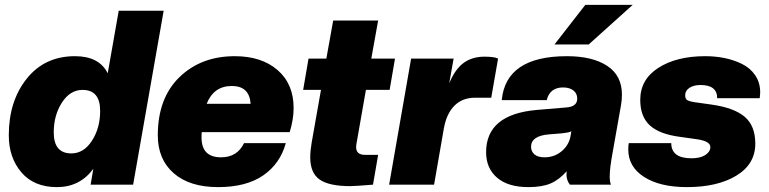

<svg xmlns="http://www.w3.org/2000/svg" viewBox="-20 -756 3148 786"><path d="M16 -202Q16 -342 89.5 -434Q163 -526 287 -526Q386 -526 421 -456L466 -712H650L525 0H351L362 -65Q307 10 213 10Q119 10 67.5 -50.5Q16 -111 16 -202ZM272 -128Q323 -128 356.5 -180Q390 -232 390 -302Q390 -388 318 -388Q267 -388 233.5 -336Q200 -284 200 -214Q200 -128 272 -128Z M873 10Q756 10 691 -47Q626 -104 626 -202Q626 -354 714.5 -440Q803 -526 941 -526Q1051 -526 1116.5 -469Q1182 -412 1182 -314Q1182 -268 1166 -215H806Q805 -207 805 -193Q805 -112 885 -112Q951 -112 979 -170H1150Q1127 -86 1057.5 -38Q988 10 873 10ZM929 -404Q855 -404 826 -331H1006Q1001 -404 929 -404Z M1414 6Q1327 6 1288.5 -21Q1250 -48 1250 -112Q1250 -138 1256 -173L1294 -388H1221L1243 -516H1316L1344 -672H1528L1500 -516H1597L1575 -388H1478L1439 -166Q1438 -161 1438 -153Q1438 -122 1475 -122H1528L1507 0Q1432 6 1414 6Z M1757 0H1573L1663 -516H1837L1819 -415Q1843 -473 1878 -498.5Q1913 -524 1963 -524Q2005 -524 2019 -516L1991 -356H1925Q1873 -356 1840.5 -323.5Q1808 -291 1797 -230Z M2143 10Q2060 10 2015 -28.5Q1970 -67 1970 -133Q1970 -288 2178 -306L2297 -316Q2343 -319 2343 -352Q2343 -374 2327 -386Q2311 -398 2285 -398Q2231 -398 2218 -346H2034Q2051 -526 2301 -526Q2405 -526 2465.5 -486.5Q2526 -447 2526 -369Q2526 -345 2522 -324L2488 -132Q2476 -68 2476 -33Q2476 -12 2481 0H2313Q2299 -18 2299 -42Q2299 -49 2300 -55Q2269 -20 2234 -5Q2199 10 2143 10ZM2209 -112Q2250 -112 2280 -137.5Q2310 -163 2316 -201L2319 -219Q2315 -214 2278 -210L2228 -206Q2154 -200 2154 -155Q2154 -136 2168 -124Q2182 -112 2209 -112ZM2390 -574H2250L2376 -736H2570Z M2792 10Q2682 10 2617 -31.5Q2552 -73 2552 -144Q2552 -161 2554 -170H2728Q2728 -108 2811 -108Q2847 -108 2867.5 -121.5Q2888 -135 2888 -154Q2888 -178 2833 -186L2762 -196Q2679 -207 2640 -243Q2601 -279 2601 -347Q2601 -431 2675.5 -478.5Q2750 -526 2867 -526Q2908 -526 2945.5 -518.5Q2983 -511 3017 -494.5Q3051 -478 3071.5 -448Q3092 -418 3092 -378Q3092 -370 3090 -354H2916Q2916 -408 2848 -408Q2820 -408 2802.5 -396.5Q2785 -385 2785 -366Q2785 -353 2791.5 -347.5Q2798 -342 2821 -338L2892 -328Q2985 -315 3028.5 -278Q3072 -241 3072 -168Q3072 -84 2994.5 -37Q2917 10 2792 10Z"/></svg>

Font: Creato Display Black
Style: Italic
Weight: 900
Italic angle: -10°
Version: Version 1.000